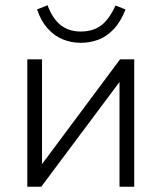

<svg xmlns="http://www.w3.org/2000/svg" viewBox="-20 -711 615 731"><path d="M84 0V-485H140V-54H116L437 -485H491V0H435V-431H459L137 0ZM287 -548Q252 -548 219.5 -561Q187 -574 161.5 -602.5Q136 -631 121 -675L161 -691Q180 -640 211 -615.5Q242 -591 287 -591Q333 -591 363.5 -613Q394 -635 420 -690L458 -675Q439 -627 412 -599Q385 -571 353.5 -559.5Q322 -548 287 -548Z"/></svg>

Font: Nunito Sans 12pt Light
Style: Regular
Weight: 300
Designer: Vernon Adams
Foundry: Vernon Adams
Version: Version 3.101;gftools[0.9.27]